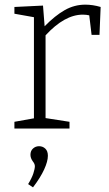

<svg xmlns="http://www.w3.org/2000/svg" viewBox="-20 -553 468 826"><path d="M413 -523 408 -403H374L364 -487Q351 -490 336 -490Q258 -490 176 -401V-45L279 -29V0H42V-29L126 -44V-479L42 -494V-523L165 -529L172 -440Q217 -486 258.5 -509.5Q300 -533 347 -533Q379 -533 413 -523ZM101 239Q117 213 123.5 193Q130 173 130 162Q130 152 121 141Q111 127 111 113Q111 96 122 86Q133 76 148 76Q164 76 175 86.5Q186 97 186 117Q186 141 170 176Q154 211 122 253Z"/></svg>

Font: Bitter Pro Light
Style: Regular
Weight: 300
Designer: Sol Matas, and Bitter project Authors
Foundry: Sol Matas
Version: Version 1.010